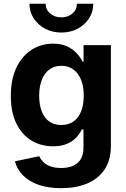

<svg xmlns="http://www.w3.org/2000/svg" viewBox="-20 -777 664 1012"><path d="M302.7 214.8Q233.4 214.8 182.6 196.8Q131.8 178.7 100.6 146.7Q69.3 114.7 58.6 73.2L187 46.4Q193.8 62.5 208 76.7Q222.2 90.8 245.4 99.6Q268.6 108.4 302.2 108.4Q357.4 108.4 388.7 82Q419.9 55.7 419.9 1V-94.7H411.1Q399.9 -70.8 380.4 -50.5Q360.8 -30.3 331.1 -18.1Q301.3 -5.9 259.3 -5.9Q196.8 -5.9 146.5 -35.9Q96.2 -65.9 66.7 -125Q37.1 -184.1 37.1 -271Q37.1 -360.4 67.1 -421.9Q97.2 -483.4 147.5 -515.1Q197.8 -546.9 259.3 -546.9Q302.7 -546.9 333.3 -532.7Q363.8 -518.6 384 -496.6Q404.3 -474.6 416 -451.2H420.4V-539.1H564.5V-7.8Q564.5 67.4 530.8 116.9Q497.1 166.5 438.2 190.7Q379.4 214.8 302.7 214.8ZM303.2 -118.2Q340.8 -118.2 367.2 -136.7Q393.6 -155.3 407.5 -189.7Q421.4 -224.1 421.4 -272.5Q421.4 -320.3 407.5 -355.7Q393.6 -391.1 367.2 -410.6Q340.8 -430.2 303.2 -430.2Q265.6 -430.2 239.5 -410.2Q213.4 -390.1 200 -354.7Q186.5 -319.3 186.5 -272.5Q186.5 -224.6 200 -189.9Q213.4 -155.3 239.7 -136.7Q266.1 -118.2 303.2 -118.2ZM303.2 -605.5Q255.9 -605.5 217.8 -625.7Q179.7 -646 157.5 -680.4Q135.3 -714.8 135.3 -757.3H220.7Q220.7 -726.1 244.4 -705.8Q268.1 -685.5 303.2 -685.5Q338.4 -685.5 361.8 -705.8Q385.3 -726.1 385.3 -757.3H471.7Q471.7 -714.8 449.5 -680.4Q427.2 -646 389.2 -625.7Q351.1 -605.5 303.2 -605.5Z"/></svg>

Font: Inter 18pt
Style: Bold
Weight: 700
Designer: Rasmus Andersson
Foundry: rsms
Version: Version 4.001;git-66647c0bb